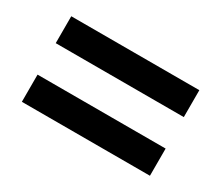

<svg xmlns="http://www.w3.org/2000/svg" viewBox="-68 -649 712 618"><g transform="rotate(30 288.0 -340.0)"><path d="M526 -399H50V-499H526ZM526 -181H50V-282H526Z"/></g></svg>

Font: Hind Vadodara SemiBold
Style: Regular
Weight: 600
Designer: Hitesh Malaviya
Foundry: Indian Type Foundry
Version: Version 1.001;PS 1.0;hotconv 1.0.86;makeotf.lib2.5.63406; tt